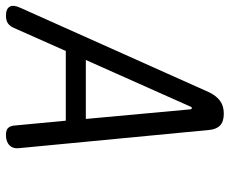

<svg xmlns="http://www.w3.org/2000/svg" viewBox="-106 -696 790 661"><g transform="rotate(90 289.5 -365.0)"><path d="M391 -16 374 -196H134L54 -16Q48 -3 38.5 3.5Q29 10 12 10Q-11 10 -18.5 -3Q-26 -16 -14 -41L276 -689Q288 -714 305.5 -727Q323 -740 350 -740Q377 -740 390.5 -727Q404 -714 406 -689L468 -41Q472 -16 459.5 -3Q447 10 424 10Q407 10 400 3.5Q393 -3 391 -16ZM368 -265 335 -624Q334 -630 330.5 -630Q327 -630 325 -624L165 -265Z"/></g></svg>

Font: Maple Mono Light
Style: Italic
Weight: 300
Italic angle: -10°
Monospace: yes
Designer: subframe7536
Version: Version 7.000